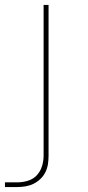

<svg xmlns="http://www.w3.org/2000/svg" viewBox="-36 -540 356 775"><path d="M-16 215V196H34Q56 196 77 189.5Q98 183 112.5 167.5Q127 152 133.5 131Q140 110 140 89V-520H160V89Q160 106 157.5 122.5Q155 139 147.5 154.5Q140 170 127.5 182Q115 194 100 201.5Q85 209 68 212Q51 215 34 215Z"/></svg>

Font: Iosevka Aile Thin
Style: Regular
Weight: 100
Designer: Belleve Invis
Foundry: Belleve Invis
Version: Version 31.1.0; ttfautohint (v1.8.4)